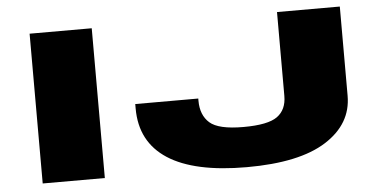

<svg xmlns="http://www.w3.org/2000/svg" viewBox="-48 -765 1697 862"><g transform="rotate(-5 800.0 -334.0)"><path d="M112 0H392V-675H112ZM1032 7Q1269 7 1389.5 -69.5Q1510 -146 1510 -273V-675H1227V-297Q1227 -235 1185 -204.5Q1143 -174 1032 -174Q920 -174 880.5 -209Q841 -244 841 -309V-319H557V-299Q557 -148 676.5 -70.5Q796 7 1032 7Z"/></g></svg>

Font: Anybody ExtraExpanded Black
Style: Regular
Weight: 900
Width: 8
Version: Version 1.113;gftools[0.9.25]